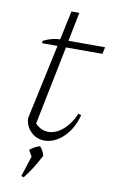

<svg xmlns="http://www.w3.org/2000/svg" viewBox="-91 -668 547 913"><g transform="rotate(10 182.5 -211.0)"><path d="M157 8Q119 8 91.5 -19Q64 -46 63 -84L141 -446H66L68 -458Q108 -478 148 -479L178 -619H216L188 -479H365L358 -446H182L105 -65Q133 -36 168 -36Q205 -36 239.5 -66Q274 -96 295 -146L309 -141Q292 -75 249.5 -33.5Q207 8 157 8ZM79 193 111 94 94 64Q112 48 142 38Q159 56 165 80Q131 147 91 197Z"/></g></svg>

Font: Piazzolla ExtraLight
Style: Italic
Weight: 200
Italic angle: -11.3°
Designer: Juan Pablo del Peral
Foundry: Huerta Tipografica
Version: Version 1.330